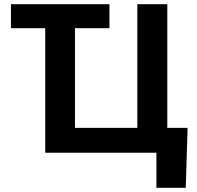

<svg xmlns="http://www.w3.org/2000/svg" viewBox="-20 -727 939 914"><path d="M501 -592.8H336.9V-118.2H633.8V-707H776.4V-118.2H873L864.3 167H724.6V0H195.3V-592.8H32.2V-707H501Z"/></svg>

Font: Pretendard GOV
Style: Bold
Weight: 700
Designer: Base glyphs from Inter by Rasmus Andersson; Hangeul glyphs from Noto Sans CJK(Source Han Sans) by Jang Soo-young and Kan
Foundry: Kil Hyung-jin
Version: Version 1.309